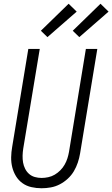

<svg xmlns="http://www.w3.org/2000/svg" viewBox="-20 -996 599 1024"><path d="M202 8Q174 8 147.5 2Q121 -4 100 -19Q79 -34 65.5 -56Q52 -78 45.5 -103.5Q39 -129 39.5 -157Q40 -185 45 -213L131 -735H192L104 -204Q101 -185 100.5 -166Q100 -147 103 -129.5Q106 -112 114 -96Q122 -80 135 -68.5Q148 -57 165.5 -52Q183 -47 202 -47Q219 -47 237.5 -51Q256 -55 272 -64.5Q288 -74 301.5 -87.5Q315 -101 324.5 -117.5Q334 -134 339.5 -151.5Q345 -169 348 -186L438 -735H499L407 -177Q403 -153 395 -129Q387 -105 374 -83Q361 -61 341.5 -43Q322 -25 299 -13Q276 -1 251 3.5Q226 8 202 8ZM403 -798 368 -832 516 -976 559 -934ZM233 -798 198 -832 346 -976 389 -934Z"/></svg>

Font: Iosevka Term Curly Lt Obl
Style: Regular
Weight: 300
Italic angle: -9°
Designer: Belleve Invis
Foundry: Belleve Invis
Version: Version 32.3.0